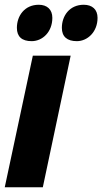

<svg xmlns="http://www.w3.org/2000/svg" viewBox="-32 -787 430 807"><path d="M291 -614C336 -614 378 -653 378 -712C378 -747 356 -767 320 -767C260 -767 228 -720 228 -670C228 -633 250 -614 291 -614ZM101 -614C147 -614 188 -653 188 -712C188 -747 166 -767 131 -767C71 -767 39 -720 39 -670C39 -633 60 -614 101 -614ZM-12 0H148L265 -553H106Z"/></svg>

Font: Noto Sans ExtraCondensed Black
Style: Italic
Weight: 900
Width: 2
Italic angle: -12°
Designer: Monotype Design Team
Foundry: Monotype Imaging Inc.
Version: Version 2.013